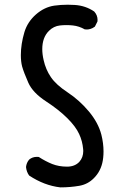

<svg xmlns="http://www.w3.org/2000/svg" viewBox="-20 -791 540 814"><path d="M136.7 -126Q139.6 -126 144.5 -125.5Q172.4 -107.4 201.2 -95.7Q229.5 -84.5 264.2 -84.5Q297.4 -84.5 316.4 -105Q333 -123.5 333 -150.9Q333 -154.8 332.5 -158.7Q329.6 -192.9 315.4 -223.1Q300.8 -254.9 265.1 -290.3Q229.5 -325.7 175.8 -360.8Q118.7 -397.9 99.9 -440.7Q81.1 -483.4 73.7 -509.3Q68.4 -529.8 68.4 -557.6Q68.4 -604 83.5 -654.8Q96.7 -698.2 132.1 -729.5Q167.5 -760.7 210 -767.1Q237.8 -771 267.1 -771Q281.7 -771 296.9 -770Q342.8 -767.1 379.4 -742.2Q393.6 -726.6 393.6 -706.5Q393.6 -703.6 393.1 -699.7L382.3 -678.2Q372.6 -670.9 363.8 -668.5Q355 -666 349.4 -666Q343.8 -666 339.4 -666.5Q315.4 -680.2 289.1 -683.1Q275.4 -684.6 261.7 -684.6Q248 -684.6 234.4 -683.1Q207.5 -680.2 187.5 -660.2Q159.2 -632.3 159.2 -582.5Q159.2 -561 165 -536.1Q173.8 -496.1 195.8 -463.9Q217.8 -431.6 266.6 -399.4Q316.9 -366.2 356.7 -318.6Q396.5 -271 409.7 -220.2Q418.9 -183.6 418.9 -148.9Q418.9 -135.7 417.5 -122.6Q412.6 -74.7 384.8 -43L377.9 -35.6Q352.5 -9.8 316.9 -3.4Q277.8 3.4 236.3 3.4H235.8Q167.5 -4.4 103.5 -46.9Q92.3 -62.5 90.3 -83Q92.3 -101.1 103.5 -114.3Q117.2 -126 136.7 -126Z"/></svg>

Font: Bakudai
Style: Medium
Weight: 500
Version: Version 1.48